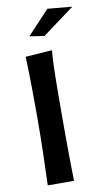

<svg xmlns="http://www.w3.org/2000/svg" viewBox="-100 -968 564 1015"><g transform="rotate(-10 181.5 -460.0)"><path d="M217 -700Q214 -668 212.5 -634.5Q211 -601 210.5 -560.5Q210 -520 209.5 -470Q209 -420 209 -356Q209 -296 209 -247.5Q209 -199 209.5 -157Q210 -115 210.5 -77Q211 -39 212 0H71Q72 -48 73.5 -84.5Q75 -121 76 -160.5Q77 -200 78 -251Q79 -302 79 -379Q79 -456 78 -532.5Q77 -609 74 -690ZM363 -908 191 -781 112 -793 231 -920Z"/></g></svg>

Font: Cantora One
Style: Regular
Weight: 400
Designer: Pablo Impallari, Rodrigo Fuenzalida
Foundry: Pablo Impallari
Version: Version 1.002; ttfautohint (v0.8) -G 200 -r 50